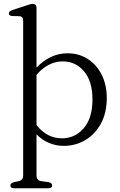

<svg xmlns="http://www.w3.org/2000/svg" viewBox="-20 -754 627 1007"><path d="M171.5 -712.5V-399.5Q205.5 -435.5 247 -455Q288.5 -474.5 334 -474.5Q394 -474.5 440.5 -444.5Q487 -414.5 513.5 -361.5Q540 -308.5 540 -240Q540 -162.5 509.5 -106.2Q479 -50 427.8 -19.5Q376.5 11 314 11Q272.5 11 236 -4.8Q199.5 -20.5 171.5 -49.5V166Q171.5 192 196 196L235.5 201.5Q253.5 206 253.5 218.5Q253.5 233.5 233 233.5H54.5Q34.5 233.5 34.5 218.5Q34.5 207 52.5 201.5L77.5 196.5Q101.5 191 101.5 166V-645.5Q101.5 -667.5 83 -669L43 -670Q26.5 -672 26.5 -683.5Q26.5 -695 45 -701.5L116 -724.5Q127.5 -728.5 136.2 -731Q145 -733.5 151.5 -733.5Q171.5 -733.5 171.5 -712.5ZM309 -432Q269.5 -432 234.8 -413.5Q200 -395 171.5 -361.5V-98Q226 -28.5 305.5 -28.5Q372.5 -28.5 418.8 -81.2Q465 -134 465 -232.5Q465 -327.5 420.8 -379.8Q376.5 -432 309 -432Z"/></svg>

Font: Fraunces 9pt S050 Light
Style: Regular
Weight: 300
Version: Version 1.000; ttfautohint (v1.8.3)